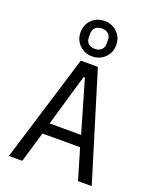

<svg xmlns="http://www.w3.org/2000/svg" viewBox="-174 -1075 949 1174"><g transform="rotate(20 300.0 -488.0)"><path d="M481 0 422 -199H177L118 0H31L245 -698H356L570 0ZM304 -609H295L197 -272H402ZM300 -746Q251 -746 217.5 -779Q184 -812 184 -861Q184 -911 217.5 -943.5Q251 -976 300 -976Q349 -976 382.5 -943.5Q416 -911 416 -861Q416 -812 382.5 -779Q349 -746 300 -746ZM300 -795Q327 -795 342.5 -809.5Q358 -824 358 -850V-872Q358 -898 342.5 -912.5Q327 -927 300 -927Q273 -927 257.5 -912.5Q242 -898 242 -872V-850Q242 -824 257.5 -809.5Q273 -795 300 -795Z"/></g></svg>

Font: Lilex Nerd Font
Style: Regular
Weight: 400
Designer: Mike Abbink, Paul van der Laan, Pieter van Rosmalen, Mikhael Khrustik
Foundry: Mikhael Khrustik
Version: Version 2.400; ttfautohint (v1.8.4.7-5d5b);Nerd Fonts 3.3.0